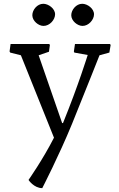

<svg xmlns="http://www.w3.org/2000/svg" viewBox="-20 -726 623 1009"><path d="M129.9 219.7C129.9 219.7 158.2 262.7 202.1 262.7C202.1 262.7 290 92.3 358.4 -74.7C437.5 -270 502.9 -435.5 502.9 -435.5L554.7 -449.7L561.5 -489.7L558.1 -494.6H374L368.2 -455.6L370.6 -449.7L440.9 -437C440.9 -437 392.6 -279.8 311 -79.1H306.6L183.1 -435.5L237.3 -454.1L242.2 -489.7L238.8 -494.6H35.6L30.3 -455.6L33.7 -449.7L89.8 -435.5L263.7 -2.4C205.1 112.8 129.9 219.7 129.9 219.7ZM413.6 -589.8C446.3 -589.8 474.1 -622.6 474.1 -650.9C474.1 -680.7 439.9 -706.1 412.1 -706.1C379.9 -706.1 354.5 -673.8 354.5 -646C354.5 -616.2 387.2 -589.8 413.6 -589.8ZM208.5 -589.8C241.7 -589.8 269.5 -622.6 269.5 -650.9C269.5 -680.7 234.9 -706.1 207.5 -706.1C175.3 -706.1 149.9 -673.8 149.9 -646C149.9 -616.2 182.1 -589.8 208.5 -589.8Z"/></svg>

Font: Trykker
Style: Regular
Weight: 400
Designer: Magnus Gaarde
Foundry: Magnus Gaarde
Version: Version 1.001